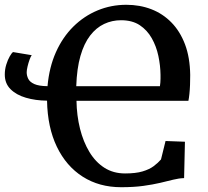

<svg xmlns="http://www.w3.org/2000/svg" viewBox="-20 -771 867 802"><path d="M752.5 -179 749 -27Q728 -26.5 703.8 -20.5Q679.5 -14.5 649 -7.2Q618.5 0 578.5 5.5Q538.5 11 486 11Q394.5 11 325.5 -33Q256.5 -77 217.5 -158Q178.5 -239 176.5 -350.5Q128 -351 88 -362.8Q48 -374.5 24 -398.5Q0 -422.5 0 -459.5Q0 -481 6.2 -501.2Q12.5 -521.5 20.8 -535.8Q29 -550 34.5 -553.5L112.5 -540.5Q108.5 -535.5 103.5 -521.8Q98.5 -508 95 -493Q91.5 -478 91.5 -469Q91.5 -455 98 -441.8Q104.5 -428.5 123.2 -420Q142 -411.5 178.5 -411Q185.5 -490 213.5 -552.8Q241.5 -615.5 286.2 -659.8Q331 -704 387.5 -727.5Q444 -751 507.5 -751Q564 -751 612 -732.5Q660 -714 696 -677.2Q732 -640.5 752.8 -585.8Q773.5 -531 774.5 -458Q774.5 -437 773.8 -416.5Q773 -396 771.2 -379Q769.5 -362 767 -350H299.5Q300.5 -288.5 314.2 -233.5Q328 -178.5 353.5 -136.2Q379 -94 416.2 -70.2Q453.5 -46.5 502.5 -46.5Q547 -46.5 575.5 -55Q604 -63.5 622 -77Q640 -90.5 652.5 -105L671.5 -182ZM298.5 -411H648Q649 -418.5 649.8 -426.2Q650.5 -434 650.5 -442.2Q650.5 -450.5 650.5 -458.5Q650 -497.5 641.5 -537.5Q633 -577.5 614 -611.2Q595 -645 563.8 -665.8Q532.5 -686.5 485.5 -686.5Q448 -686.5 415 -671Q382 -655.5 356.5 -622.5Q331 -589.5 316 -537.2Q301 -485 298.5 -411Z"/></svg>

Font: Merriweather SemiBold
Style: Regular
Weight: 600
Version: Version 2.100